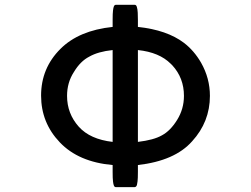

<svg xmlns="http://www.w3.org/2000/svg" viewBox="-20 -747 1040 794"><path d="M740.7 -350.6Q740.7 -424.8 692.4 -477.1Q689 -481 686 -483.4Q638.7 -530.8 550.3 -540V-160.2Q616.2 -168 649.9 -187.5Q684.6 -206.1 712.4 -251Q740.7 -296.4 740.7 -350.6ZM257.3 -350.6Q257.3 -277.3 305.7 -223.1Q352.5 -170.9 445.8 -160.2V-540Q385.7 -533.7 349.1 -512.7Q312.5 -494.1 285.6 -449.2Q257.3 -405.8 257.3 -350.6ZM550.3 -36.1Q550.3 -7.8 548.8 3.2Q547.4 14.2 546.4 17.1Q544.9 22.5 543 23.9Q540 26.9 537.1 26.9H459Q452.6 26.9 450.2 18.1Q448.7 14.2 447.3 3.2Q445.8 -7.8 445.8 -36.1V-64.5Q304.7 -77.1 227.5 -158.2Q149.9 -239.3 149.9 -351.6Q149.9 -465.3 230 -544.9Q306.2 -621.1 445.8 -635.7V-664.1Q445.8 -692.4 447.3 -703.4Q448.7 -714.4 450.2 -718.3Q452.6 -727.1 459 -727.1H537.1Q543.5 -727.1 545.9 -718.3Q548.8 -710 549.6 -694.1Q550.3 -678.2 550.3 -664.1V-635.7Q670.4 -623 740.7 -569.8Q782.7 -537.6 811.5 -487.8Q848.1 -423.3 848.1 -350.6Q848.1 -243.2 774.4 -162.6Q703.1 -82 550.3 -64.5Z"/></svg>

Font: YuPearl-Medium
Style: Medium
Weight: 500
Designer: Max Yao
Foundry: Max-Everyday
Version: Version 1.011; ttfautohint (v1.8.3)